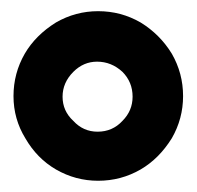

<svg xmlns="http://www.w3.org/2000/svg" viewBox="-20 -720 348 340"><path d="M153.8 -700.2Q194.3 -700.2 229 -680.2Q263.2 -659.2 284.2 -625Q304.2 -590.3 304.2 -549.8Q304.2 -509.8 284.2 -475.1Q261.7 -439 229 -419.9Q194.3 -399.9 153.8 -399.9Q113.8 -399.9 79.1 -419.9Q45.4 -439.5 24.9 -475.1Q3.9 -509.3 3.9 -549.8Q3.9 -590.3 23.9 -625Q43 -657.7 79.1 -680.2Q113.8 -700.2 153.8 -700.2ZM151.9 -610.8Q127.9 -610.8 109.9 -592.8Q90.8 -573.7 90.8 -548.8Q90.8 -523.4 109.9 -505.9Q127.4 -486.8 152.8 -486.8Q179.2 -486.8 196.8 -505.9Q214.8 -523.9 214.8 -548.8Q214.8 -574.7 196.8 -592.8Q177.2 -610.8 151.9 -610.8Z"/></svg>

Font: Archivo-RBTV
Style: Regular
Weight: 500
Designer: Hector Gatti
Foundry: Hector Gatti
Version: ""